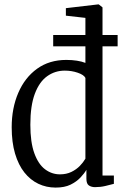

<svg xmlns="http://www.w3.org/2000/svg" viewBox="-20 -839 553 870"><path d="M232 11Q190 11 153.8 -6.2Q117.5 -23.5 90.5 -57.5Q63.5 -91.5 48.2 -143Q33 -194.5 33 -262.5Q33 -349 62.8 -418.2Q92.5 -487.5 148 -527.5Q203.5 -567.5 280.5 -567.5Q306 -567.5 328.5 -564Q351 -560.5 367 -554V-758L278.5 -768V-802L424 -819H427.5L444.5 -805.5V-43.5H496V-6Q479 -1.5 457 3.8Q435 9 410.5 9Q394.5 9 383 1.5Q371.5 -6 371.5 -29V-69.5Q362 -53 344.2 -34.2Q326.5 -15.5 299.5 -2.2Q272.5 11 232 11ZM251.5 -49Q281 -49 303.5 -60Q326 -71 341.8 -87.2Q357.5 -103.5 367 -120V-486Q360 -500 332.2 -509.5Q304.5 -519 273.5 -519Q229 -519 193.5 -493.5Q158 -468 137.8 -414Q117.5 -360 117.5 -274Q117.5 -194.5 135.5 -144.8Q153.5 -95 184 -72Q214.5 -49 251.5 -49ZM221 -680.5H513V-629H221Z"/></svg>

Font: Merriweather 24pt SemiCondensed Light
Style: Regular
Weight: 300
Width: 4
Designer: Eben Sorkin
Foundry: Eben Sorkin
Version: Version 2.100